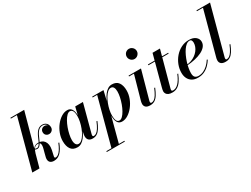

<svg xmlns="http://www.w3.org/2000/svg" viewBox="-72 -1486 3225 2466"><g transform="rotate(-30 1540.0 -253.0)"><path d="M11.5 0 209.5 -737.5H119.5V-750H324L118 0ZM331 10Q296 10 276.2 -7Q256.5 -24 256.5 -58Q256.5 -65.5 258 -75.2Q259.5 -85 262 -92.5L275 -144Q280.5 -165 287.2 -189Q294 -213 295.8 -234.5Q297.5 -256 289.5 -269.8Q281.5 -283.5 256.5 -283.5Q228 -283.5 211.2 -268.8Q194.5 -254 185.2 -232.2Q176 -210.5 170 -190H162.5Q173.5 -233.5 189.2 -256Q205 -278.5 224.8 -286.5Q244.5 -294.5 266.5 -294.5Q294 -294.5 317.2 -284.5Q340.5 -274.5 356 -253.8Q371.5 -233 377 -201.5Q382.5 -170 374 -126L355.5 -43Q355 -40 354.8 -37Q354.5 -34 354.5 -32.5Q354.5 -17.5 371 -17.5Q389 -17.5 409 -32.2Q429 -47 450.2 -79.5Q471.5 -112 492.5 -164.5L504.5 -160Q471.5 -75.5 430 -32.8Q388.5 10 331 10ZM219 -230.5Q208.5 -230.5 199.5 -233.2Q190.5 -236 185 -240.5L189.5 -252.5Q194.5 -247.5 201.5 -245Q208.5 -242.5 219 -242.5Q238.5 -242.5 252.8 -259Q267 -275.5 279.5 -302.2Q292 -329 305 -360Q327 -411 355.8 -440.2Q384.5 -469.5 429 -469.5Q454 -469.5 472.5 -458.5Q491 -447.5 501.2 -428.5Q511.5 -409.5 511.5 -386Q511.5 -356 492.2 -337.8Q473 -319.5 447.5 -319.5Q421.5 -319.5 403.5 -336Q385.5 -352.5 385.5 -381.5Q385.5 -407 402.8 -424Q420 -441 445.5 -441Q460 -441 475 -434.2Q490 -427.5 500.2 -415.2Q510.5 -403 510.5 -386H498.5Q498.5 -406 490.2 -422.2Q482 -438.5 466.2 -448.2Q450.5 -458 428.5 -458Q390.5 -458 364 -431.5Q337.5 -405 318 -357Q304 -324.5 290.2 -295.5Q276.5 -266.5 259.5 -248.5Q242.5 -230.5 219 -230.5Z M680 10Q612.5 10 582 -33.8Q551.5 -77.5 551.5 -152.5Q551.5 -210 572.8 -266.2Q594 -322.5 630 -368.5Q666 -414.5 709.8 -442.2Q753.5 -470 798 -470Q831.5 -470 850.8 -452Q870 -434 878 -404Q886 -374 886 -338Q886 -309.5 879.8 -272.8Q873.5 -236 861 -197Q848.5 -158 830.8 -121.2Q813 -84.5 790 -54.8Q767 -25 739.5 -7.5Q712 10 680 10ZM712.5 -21Q736.5 -21 760 -41.5Q783.5 -62 804.5 -96.2Q825.5 -130.5 841.5 -172.5Q857.5 -214.5 866.8 -257.8Q876 -301 876 -339Q876 -369.5 870.8 -392.2Q865.5 -415 853.5 -428Q841.5 -441 822 -441Q799.5 -441 776.5 -418.5Q753.5 -396 732.5 -358.8Q711.5 -321.5 695.2 -277Q679 -232.5 669.5 -188Q660 -143.5 660 -106.5Q660 -64.5 674 -42.8Q688 -21 712.5 -21ZM905.5 10Q864.5 10 845.5 -10.5Q826.5 -31 826.5 -64Q826.5 -73.5 827.2 -80.5Q828 -87.5 829 -92.5L843 -166.5L867.5 -244L881 -326.5L913.5 -460H1028L917.5 -44.5Q915.5 -37 915.5 -28.5Q915.5 -21.5 919.5 -16.5Q923.5 -11.5 932.5 -11.5Q951.5 -11.5 971 -25.2Q990.5 -39 1011.2 -71.2Q1032 -103.5 1055 -159.5L1067 -155.5Q1044 -98.5 1020.8 -62Q997.5 -25.5 969.8 -7.8Q942 10 905.5 10Z M1045 250 1232 -447.5H1165V-460H1333L1291.5 -285L1269 -202.5L1264 -161L1155 250ZM972.5 250V237.5H1240V250ZM1317.5 -19Q1340 -19 1363 -41.5Q1386 -64 1407 -101.2Q1428 -138.5 1444.2 -183.5Q1460.5 -228.5 1470 -273.5Q1479.5 -318.5 1479.5 -356Q1479.5 -394.5 1466.8 -416.8Q1454 -439 1428 -439Q1404 -439 1380.2 -418.5Q1356.5 -398 1335.5 -363.8Q1314.5 -329.5 1298.5 -287.5Q1282.5 -245.5 1273.2 -202.2Q1264 -159 1264 -121Q1264 -75.5 1276.2 -47.2Q1288.5 -19 1317.5 -19ZM1342 10Q1308.5 10 1289.2 -8Q1270 -26 1262 -56Q1254 -86 1254 -122Q1254 -150.5 1260.2 -187Q1266.5 -223.5 1278.8 -262.5Q1291 -301.5 1308.8 -338.5Q1326.5 -375.5 1349.5 -405.2Q1372.5 -435 1400 -452.5Q1427.5 -470 1459.5 -470Q1526.5 -470 1557.5 -426.2Q1588.5 -382.5 1588.5 -307.5Q1588.5 -250 1567 -193.8Q1545.5 -137.5 1509.5 -91.5Q1473.5 -45.5 1430 -17.8Q1386.5 10 1342 10Z M1758 10Q1713.5 10 1693.2 -8.2Q1673 -26.5 1673 -57Q1673 -68 1675 -78.5Q1677 -89 1679 -97L1777.5 -447.5H1704.5V-460H1889L1774 -45.5Q1773 -41.5 1772.5 -37.2Q1772 -33 1772 -29Q1772 -22 1775.5 -16.8Q1779 -11.5 1788 -11.5Q1808 -11.5 1827.5 -25Q1847 -38.5 1867.5 -71Q1888 -103.5 1911.5 -159.5L1923.5 -155.5Q1900.5 -98.5 1877.2 -62Q1854 -25.5 1825.5 -7.8Q1797 10 1758 10ZM1879.5 -606Q1858.5 -606 1841.5 -616.5Q1824.5 -627 1814.8 -644.2Q1805 -661.5 1805 -681.5Q1805 -702 1814.8 -719Q1824.5 -736 1841.5 -746.2Q1858.5 -756.5 1879.5 -756.5Q1900.5 -756.5 1917.5 -746.2Q1934.5 -736 1944.8 -719Q1955 -702 1955 -681.5Q1955 -661.5 1944.8 -644.2Q1934.5 -627 1917.5 -616.5Q1900.5 -606 1879.5 -606Z M2086.5 10Q2051 10 2029.5 -0.2Q2008 -10.5 1998.5 -27Q1989 -43.5 1989 -61Q1989 -71.5 1992.2 -87Q1995.5 -102.5 1999.5 -117.5L2118 -560H2228L2089.5 -52Q2088 -47 2086.5 -40.2Q2085 -33.5 2085 -26.5Q2085 -9.5 2110 -9.5Q2128 -9.5 2147 -18.2Q2166 -27 2184.8 -45.5Q2203.5 -64 2222 -94Q2240.5 -124 2258 -166.5L2270 -163Q2247 -106.5 2220.8 -67.8Q2194.5 -29 2161.8 -9.5Q2129 10 2086.5 10ZM1992 -447.5V-460H2292V-447.5Z M2467.5 10Q2415.5 10 2380.8 -10.8Q2346 -31.5 2328.2 -67.8Q2310.5 -104 2310.5 -150Q2310.5 -210 2332.5 -267Q2354.5 -324 2394.2 -370Q2434 -416 2487 -443Q2540 -470 2601.5 -470Q2665.5 -470 2701 -440.8Q2736.5 -411.5 2736.5 -368.5Q2736.5 -330.5 2711.8 -300Q2687 -269.5 2642.8 -247.8Q2598.5 -226 2541 -213Q2483.5 -200 2417.5 -196V-206Q2456.5 -208.5 2490.8 -221Q2525 -233.5 2552.8 -253.5Q2580.5 -273.5 2600.2 -298.5Q2620 -323.5 2630.8 -351.8Q2641.5 -380 2641.5 -409Q2641.5 -428 2633.8 -442.8Q2626 -457.5 2605.5 -457.5Q2581 -457.5 2557.2 -439.2Q2533.5 -421 2512 -389.8Q2490.5 -358.5 2472.8 -320Q2455 -281.5 2441.8 -239.8Q2428.5 -198 2421.5 -158.2Q2414.5 -118.5 2414.5 -86.5Q2414.5 -41.5 2433.8 -24.2Q2453 -7 2483.5 -7Q2522 -7 2557.2 -23.2Q2592.5 -39.5 2623 -68.5Q2653.5 -97.5 2677.5 -136L2688.5 -129Q2666.5 -93 2635 -61.2Q2603.5 -29.5 2562 -9.8Q2520.5 10 2467.5 10Z M2876 10Q2831.5 10 2810.5 -8.5Q2789.5 -27 2789.5 -57Q2789.5 -69.5 2791.5 -79.8Q2793.5 -90 2795.5 -97L2968.5 -737.5H2879V-750H3080.5L2890.5 -45Q2889.5 -41 2889 -36.5Q2888.5 -32 2888.5 -28.5Q2888.5 -11.5 2905 -11.5Q2924.5 -11.5 2943.8 -25.2Q2963 -39 2984 -71.2Q3005 -103.5 3028 -159.5L3040 -155.5Q3017 -98.5 2993.8 -62Q2970.5 -25.5 2942.2 -7.8Q2914 10 2876 10Z"/></g></svg>

Font: Bodoni Moda 18pt SemiBold
Style: Italic
Weight: 600
Italic angle: -13°
Designer: Owen Earl
Foundry: indestructible type
Version: Version 2.005